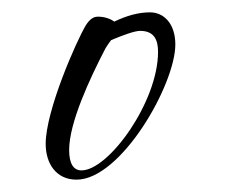

<svg xmlns="http://www.w3.org/2000/svg" viewBox="-20 -751 364 311"><path d="M104 -460C176 -460 264 -614 264 -679C264 -712 246 -731 223 -731C203 -731 184 -725 165 -716C160 -720 150 -724 139 -724C132 -724 126 -721 119 -710C104 -685 54 -572 54 -518C54 -486 71 -460 104 -460ZM112 -475C99 -475 92 -486 92 -508C92 -552 125 -623 151 -673C154 -678 157 -682 160 -686C179 -694 198 -701 207 -701C230 -701 236 -686 236 -667C236 -586 156 -475 112 -475Z"/></svg>

Font: Comforter
Style: Regular
Weight: 400
Designer: Robert E. Leuschke
Foundry: Robert E. Leuschke
Version: Version 1.013; ttfautohint (v1.8.3)